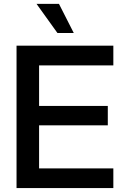

<svg xmlns="http://www.w3.org/2000/svg" viewBox="-20 -961 632 981"><path d="M64.5 0H559.1V-100.6H179.7V-320.8H530.8V-419.9H179.7V-627H559.1V-727.5H64.5ZM273.4 -792.5H356.9L281.2 -941.4H166.5Z"/></svg>

Font: Raveo Display Display Medium
Style: Regular
Weight: 500
Designer: Jakub Foglar, Rasmus Andersson (Inter)
Foundry: Jakubfoglar.com
Version: Version 1.100;Glyphs 3.2.3 (3260)